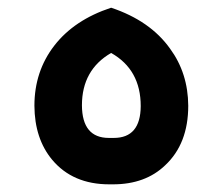

<svg xmlns="http://www.w3.org/2000/svg" viewBox="-20 -481 581 501"><path d="M265.1 0Q169.9 0 116.2 -64Q70.3 -119.1 69.8 -205.1Q69.8 -294.9 121.8 -362.1Q173.8 -429.2 270 -460.9Q372.1 -426.8 423.8 -354Q470.7 -290 471.2 -205.1Q471.2 -106 411.1 -49.8Q359.4 0 274.9 0ZM264.2 -121.1H276.9Q346.7 -121.1 347.2 -204.1Q347.2 -299.3 270 -342.8Q193.8 -298.8 193.8 -206.1Q194.3 -121.1 264.2 -121.1Z"/></svg>

Font: Tajawal
Style: Bold
Weight: 700
Designer: Boutros Fonts
Foundry: Created by Boutros International 2017
Version: Version 1.700